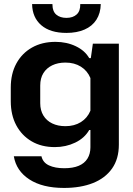

<svg xmlns="http://www.w3.org/2000/svg" viewBox="-20 -748 655 945"><path d="M295 177Q189 177 124.5 135Q60 93 48 21H184Q191 52 221 66Q251 80 296 80Q339 80 367.5 68Q396 56 410.5 32.5Q425 9 425 -23V-108H419Q396 -68 350 -46Q304 -24 250 -24Q184 -24 135.5 -52.5Q87 -81 60 -131.5Q33 -182 33 -250V-317Q33 -385 60.5 -435.5Q88 -486 137.5 -514Q187 -542 253 -542Q308 -542 353 -520.5Q398 -499 419 -462H427L437 -533H565V-36Q565 34 531.5 81.5Q498 129 437.5 153Q377 177 295 177ZM302 -127Q346 -127 378 -147Q410 -167 425 -203V-364Q410 -400 378 -420Q346 -440 302 -440Q265 -440 237 -426.5Q209 -413 193.5 -388Q178 -363 178 -327V-240Q178 -205 193.5 -179.5Q209 -154 237 -140.5Q265 -127 302 -127ZM307 -586Q227 -586 183 -624Q139 -662 138 -728H238Q238 -692 257 -676Q276 -660 307 -660Q339 -660 357.5 -677Q376 -694 375 -728H476Q475 -683 454.5 -651Q434 -619 396 -602.5Q358 -586 307 -586Z"/></svg>

Font: Hubot Sans SemiBold
Style: Regular
Weight: 600
Designer: Deni Anggara
Foundry: GitHub, Inc., Subsidiary of Microsoft Corporation
Version: Version 2.000